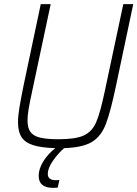

<svg xmlns="http://www.w3.org/2000/svg" viewBox="-20 -708 664 928"><path d="M624 -688 541 -295Q514 -166 491 -107Q468 -48 423.5 -21.5Q379 5 290 8Q260 34 235.5 69.5Q211 105 211 133Q211 163 250 163L267 162L259 199Q250 200 237 200Q167 200 167 142Q167 109 188 74Q209 39 247 8Q179 6 140 -6.5Q101 -19 84 -45.5Q67 -72 67 -117Q67 -146 73.5 -186Q80 -226 94 -295L177 -688H225L135 -265Q123 -210 118 -179Q113 -148 113 -125Q113 -90 127 -70.5Q141 -51 173 -43Q205 -35 263 -35Q346 -35 385.5 -53.5Q425 -72 444.5 -116.5Q464 -161 486 -265L576 -688Z"/></svg>

Font: Saira Semi Condensed ExtraLight
Style: Italic
Weight: 200
Width: 4
Italic angle: -12°
Designer: Hector Gatti with collaboration of the Omnibus-Type team
Foundry: Omnibus-Type
Version: Version 1.001; ttfautohint (v1.8)